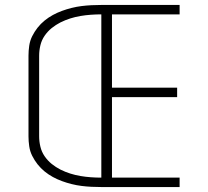

<svg xmlns="http://www.w3.org/2000/svg" viewBox="-20 -755 840 775"><path d="M389 0V-735H705V-697H432V-401H695V-363H432V-38H705V0ZM389 0Q369 0 349 -1Q329 -2 309 -4.5Q289 -7 269 -12Q249 -17 230 -24Q211 -31 193.5 -40.5Q176 -50 160 -63Q144 -76 131.5 -92Q119 -108 110 -126Q101 -144 98 -164.5Q95 -185 95 -205V-530Q95 -550 98 -570.5Q101 -591 110 -609Q119 -627 131.5 -643Q144 -659 160 -672Q176 -685 193.5 -694.5Q211 -704 230 -711Q249 -718 269 -723Q289 -728 309 -730.5Q329 -733 349 -734Q369 -735 389 -735V-697Q368 -697 347 -695.5Q326 -694 305 -690.5Q284 -687 263.5 -680.5Q243 -674 224 -664.5Q205 -655 188.5 -641.5Q172 -628 160 -610.5Q148 -593 143 -572Q138 -551 138 -530V-205Q138 -184 143 -163Q148 -142 160 -124.5Q172 -107 188.5 -93.5Q205 -80 224 -70.5Q243 -61 263.5 -54.5Q284 -48 305 -44.5Q326 -41 347 -39.5Q368 -38 389 -38Z"/></svg>

Font: Iosevka Aile Extralight
Style: Regular
Weight: 200
Designer: Belleve Invis
Foundry: Belleve Invis
Version: Version 31.1.0; ttfautohint (v1.8.4)